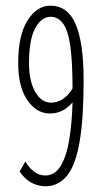

<svg xmlns="http://www.w3.org/2000/svg" viewBox="-20 -645 353 675"><path d="M143 10Q84 10 49 -42L69 -77Q83 -54 100.5 -41Q118 -28 139 -28Q173 -28 193.5 -62Q214 -96 223.5 -154Q233 -212 235 -285Q202 -246 156 -246Q108 -246 76 -293Q44 -340 44 -423Q44 -522 77 -573.5Q110 -625 157 -625Q218 -625 246 -560Q274 -495 274 -362Q274 -229 260 -147.5Q246 -66 217 -29Q188 8 143 10ZM158 -284Q205 -284 235 -334Q235 -429 227 -484Q219 -539 201.5 -562.5Q184 -586 158 -586Q126 -586 104 -546Q82 -506 82 -424Q82 -360 103.5 -322.5Q125 -285 158 -284Z"/></svg>

Font: Inconsolata ExtraCondensed Light
Style: Regular
Weight: 300
Width: 2
Monospace: yes
Designer: Raph Levien, Cyreal, Brenton Simpson
Foundry: Raph Levien, Cyreal, Google
Version: Version 3.100; ttfautohint (v1.8.4.7-5d5b)